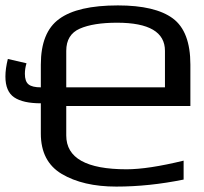

<svg xmlns="http://www.w3.org/2000/svg" viewBox="-56 -680 753 710"><path d="M648 -288H189V-179Q189 -54 412 -54Q492 -54 623 -86V-16Q495 10 374 10Q251 10 172 -37Q95 -83 95 -186V-441Q95 -561 163 -610Q231 -660 380 -660Q518 -660 583 -612Q648 -564 648 -441ZM554 -357V-492Q554 -596 377 -596Q289 -596 239 -574Q189 -552 189 -492V-357ZM36 -407Q36 -379 49.5 -368Q63 -357 95 -357V-298Q29 -298 -3.5 -320Q-36 -342 -36 -397Q-36 -426 -27 -462L42 -446Q36 -426 36 -407Z"/></svg>

Font: Gamestation Display
Style: Regular
Weight: 400
Designer: Jonas Hecksher
Foundry: Jonas Hecksher, Playtypeª, e-types AS
Version: Version 1.003